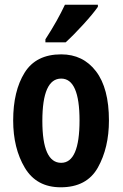

<svg xmlns="http://www.w3.org/2000/svg" viewBox="-20 -786 521 816"><path d="M256 -766Q240 -732 219.5 -695.5Q199 -659 173 -619V-606H259Q293 -637 334.5 -682.5Q376 -728 396 -757V-766ZM240 -555Q133 -555 84.5 -477Q36 -399 36 -274Q36 -156 85.5 -73Q135 10 238 10Q349 10 396 -74Q443 -158 443 -274Q443 -411 388 -483Q333 -555 240 -555ZM240 -452Q318 -452 318 -274Q318 -94 240 -94Q160 -94 160 -272Q160 -452 240 -452Z"/></svg>

Font: Noto Sans UI Condensed
Style: Bold
Weight: 700
Width: 3
Designer: Monotype Design Team
Foundry: Monotype Imaging Inc.
Version: 1.001